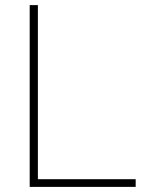

<svg xmlns="http://www.w3.org/2000/svg" viewBox="-20 -730 590 750"><path d="M96 0V-710H128V-30H510V0Z"/></svg>

Font: Geist Thin
Style: Regular
Weight: 400
Designer: Basement.studio, Andrés Briganti, Mateo Zaragoza
Foundry: Basement.studio, Vercel, Andrés Briganti, Guido Ferreyra, Mateo Zaragoza
Version: Version 1.401